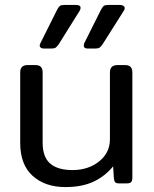

<svg xmlns="http://www.w3.org/2000/svg" viewBox="-20 -744 624 779"><path d="M141 -559Q141 -563 144 -569L212 -705Q218 -716 223 -720Q228 -724 242 -724H288Q307 -724 307 -712Q307 -707 303 -700L218 -564Q211 -554 205.5 -550.5Q200 -547 187 -547H158Q150 -547 145.5 -550.5Q141 -554 141 -559ZM320 -559Q320 -565 322 -569L390 -705Q396 -716 401 -720Q406 -724 420 -724H466Q475 -724 480.5 -720.5Q486 -717 486 -711Q486 -705 482 -700L396 -564Q389 -554 383.5 -550.5Q378 -547 365 -547H336Q320 -547 320 -559ZM62 -164V-450Q62 -480 92 -480H123Q139 -480 146 -472.5Q153 -465 153 -450V-165Q153 -107 183.5 -80.5Q214 -54 274 -54Q338 -54 382 -89Q426 -124 426 -179V-450Q426 -480 457 -480H487Q503 -480 510 -472.5Q517 -465 517 -450V-25Q517 -11 512.5 -5.5Q508 0 495 0H462Q451 0 447 -5Q443 -10 442 -21L439 -69Q405 -28 358.5 -6.5Q312 15 245 15Q163 15 112.5 -30.5Q62 -76 62 -164Z"/></svg>

Font: Mitr Light
Style: Regular
Weight: 300
Designer: Thanarat Vachiruckul
Foundry: Cadson Demak
Version: Version 1.002